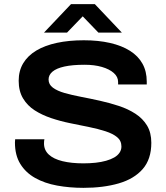

<svg xmlns="http://www.w3.org/2000/svg" viewBox="-20 -893 799 925"><path d="M382 12Q315 12 255 1Q195 -10 149.5 -35.5Q104 -61 78 -103Q52 -145 52 -206Q52 -210 52.5 -214.5Q53 -219 53 -222H194Q193 -219 192.5 -213.5Q192 -208 192 -202Q192 -170 215 -148.5Q238 -127 281 -116.5Q324 -106 382 -106Q413 -106 440.5 -109Q468 -112 491 -118.5Q514 -125 530.5 -134.5Q547 -144 556 -157.5Q565 -171 565 -187Q565 -215 544.5 -232Q524 -249 488.5 -260.5Q453 -272 409 -281Q365 -290 318 -299.5Q271 -309 226.5 -324Q182 -339 147 -361.5Q112 -384 91 -419Q70 -454 70 -504Q70 -552 92 -588.5Q114 -625 155 -649.5Q196 -674 254 -686.5Q312 -699 384 -699Q454 -699 510.5 -686Q567 -673 606.5 -648Q646 -623 666.5 -586Q687 -549 687 -500V-486H549V-498Q549 -523 528 -541.5Q507 -560 471 -570.5Q435 -581 388 -581Q329 -581 290.5 -572.5Q252 -564 233 -548Q214 -532 214 -510Q214 -486 235 -470.5Q256 -455 291 -445Q326 -435 370.5 -426.5Q415 -418 462 -407.5Q509 -397 553 -382.5Q597 -368 632.5 -345Q668 -322 688.5 -288Q709 -254 709 -205Q709 -126 667.5 -78.5Q626 -31 552 -9.5Q478 12 382 12ZM192 -736 322 -873H437L567 -736H454L348 -846H409L303 -736Z"/></svg>

Font: Archivo SemiExpanded SemiBold
Style: Regular
Weight: 600
Width: 6
Designer: Hector Gatti
Foundry: Omnibus-Type
Version: Version 2.001